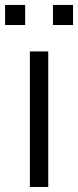

<svg xmlns="http://www.w3.org/2000/svg" viewBox="-39 -745 311 765"><path d="M172 -645.3V-725.3H252V-645.3ZM-18.7 -645.3V-725.3H61.3V-645.3ZM80 0V-540H153.3V0Z"/></svg>

Font: Manrope
Style: Regular
Weight: 400
Designer: Mikhail Sharanda
Foundry: Mikhail Sharanda
Version: Version 4.503